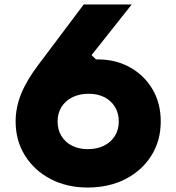

<svg xmlns="http://www.w3.org/2000/svg" viewBox="-20 -820 790 860"><path d="M373 20Q280 20 207 -18Q134 -56 92 -123Q50 -190 50 -276Q50 -338 74.5 -399Q99 -460 152 -530L355 -800H570L390 -573L410 -554Q412 -554 414 -554Q416 -554 417 -554Q499 -554 563 -518Q627 -482 663.5 -419.5Q700 -357 700 -276Q700 -190 658 -123Q616 -56 542 -18Q468 20 373 20ZM238 -276Q238 -239 255 -211Q272 -183 302.5 -167.5Q333 -152 373 -152Q415 -152 446 -167.5Q477 -183 494.5 -211Q512 -239 512 -276Q512 -313 495 -341Q478 -369 448 -384.5Q418 -400 377 -400Q336 -400 304.5 -384.5Q273 -369 255.5 -341Q238 -313 238 -276Z"/></svg>

Font: Martian Mono SemiExpanded ExtraBold
Style: Regular
Weight: 800
Width: 6
Designer: Roman Shamin
Foundry: Evil Martians
Version: Version 1.000